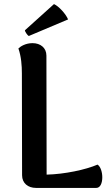

<svg xmlns="http://www.w3.org/2000/svg" viewBox="-20 -919 539 939"><path d="M313 -824C302 -851 267 -889 244 -899L102 -771C101 -766 113 -747 121 -743ZM207 -647C207 -685 178 -708 139 -708C105 -708 80 -692 70 -682C84 -642 87 -598 87 -560L88 -62C88 -23 117 0 156 0H451C490 0 488 -94 457 -114C399 -89 296 -67 208 -65Z"/></svg>

Font: Arima Koshi ExtraBold
Style: Regular
Weight: 800
Designer: Joana Correia and Natanael Gama
Foundry: NDISCOVER
Version: Version 1.019;PS 001.019;hotconv 1.0.88;makeotf.lib2.5.64775